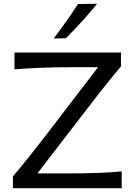

<svg xmlns="http://www.w3.org/2000/svg" viewBox="-20 -989 711 1009"><path d="M390.1 -967.8 490.2 -969.2Q425.3 -888.2 326.7 -788.1L262.2 -786.6Q335.9 -884.3 390.1 -967.8ZM176.3 -77.6H319.8Q521 -77.6 619.6 -88.4V0H47.9V-62Q109.4 -132.8 248 -313L495.1 -635.7H336.9Q193.4 -635.7 56.2 -624.5V-712.9H615.7V-640.1Q539.6 -550.3 434.1 -412.1Z"/></svg>

Font: Commissioner Flair
Style: Regular
Weight: 400
Designer: Kostas Bartsokas
Foundry: Kostas Bartsokas
Version: Version 1.000